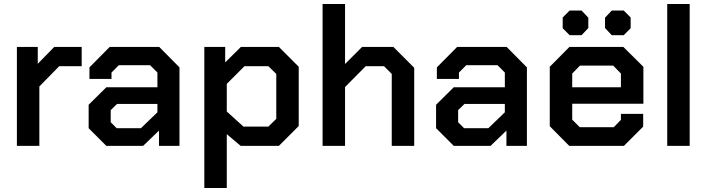

<svg xmlns="http://www.w3.org/2000/svg" viewBox="-20 -734 3560 966"><path d="M65 -498H170V-413L253 -498H391V-401H278L178 -299V0H65Z M426 -89V-207L515 -295H772V-369L735 -406H578L541 -369V-337H430V-395L532 -498H781L883 -395V0H780V-77L700 0H515ZM689 -89 772 -169V-211H569L537 -180V-119L567 -89Z M1008 -498H1113V-420L1192 -498H1383L1483 -398V-100L1383 0H1191L1121 -59V212H1008ZM1330 -97 1370 -136V-362L1330 -401H1210L1121 -312V-173L1205 -97Z M1603 -714H1716V-412L1802 -498H1959L2064 -393V0H1951V-362L1912 -401H1820L1716 -296V0H1603Z M2174 -89V-207L2263 -295H2520V-369L2483 -406H2326L2289 -369V-337H2178V-395L2280 -498H2529L2631 -395V0H2528V-77L2448 0H2263ZM2437 -89 2520 -169V-211H2317L2285 -180V-119L2315 -89Z M2746 -99V-398L2845 -498H3116L3217 -398V-212H2859V-132L2897 -94H3068L3104 -131V-161H3216V-97L3119 0H2844ZM3104 -295V-364L3065 -404H2898L2859 -364V-295ZM2811 -592V-646L2846 -681H2906L2940 -645V-593L2906 -557H2846ZM3024 -593V-645L3058 -681H3118L3153 -646V-592L3118 -557H3058Z M3337 -714H3450V0H3337Z"/></svg>

Font: Chakra Petch SemiBold
Style: Regular
Weight: 600
Designer: Katatrad Aksorn Co.,Ltd.
Foundry: Cadson Demak Co.,Ltd.
Version: Version 1.000; ttfautohint (v1.6)